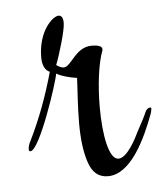

<svg xmlns="http://www.w3.org/2000/svg" viewBox="-40 -515 428 498"><g transform="rotate(-5 174.5 -266.0)"><path d="M222 -53C282 -53 323 -142 347 -207C348 -212 349 -216 349 -217C349 -220 348 -221 346 -221C341 -221 336 -217 333 -210C330 -202 321 -185 307 -159C301 -146 276 -96 253 -96C228 -96 216 -161 216 -233C216 -288 223 -347 236 -380V-383C236 -391 224 -394 209 -394C166 -394 152 -344 132 -344C123 -344 113 -352 113 -352C123 -377 142 -440 142 -459C142 -472 138 -479 130 -479C116 -479 76 -445 76 -374C76 -357 82 -341 95 -336C78 -275 57 -218 30 -163C25 -154 23 -146 23 -141C23 -137 24 -135 27 -135C51 -135 108 -308 111 -330C122 -323 143 -317 164 -314C163 -286 159 -241 159 -197C159 -156 163 -122 172 -95C181 -67 197 -53 222 -53Z"/></g></svg>

Font: Comforter
Style: Regular
Weight: 400
Designer: Robert E. Leuschke
Foundry: Robert E. Leuschke
Version: Version 1.013; ttfautohint (v1.8.3)